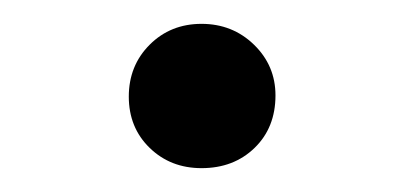

<svg xmlns="http://www.w3.org/2000/svg" viewBox="-20 -385 338 161"><path d="M149 -244Q123 -244 105.5 -261Q88 -278 88 -304Q88 -330 105.5 -347.5Q123 -365 149 -365Q175 -365 193 -347.5Q211 -330 211 -305Q211 -278 193.5 -261Q176 -244 149 -244Z"/></svg>

Font: Literata 72pt Light
Style: Regular
Weight: 300
Designer: Latin by Veronika Burian and Jose Scaglione. Greek by Irene Vlachou. Cyrillic by Vera Evstafieva.
Foundry: TypeTogether
Version: Version 3.002